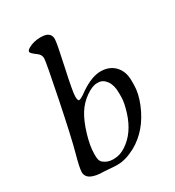

<svg xmlns="http://www.w3.org/2000/svg" viewBox="-174 -828 848 929"><g transform="rotate(-30 250.0 -363.5)"><path d="M137.7 -106V-92.3Q137.7 -65.9 150.4 -55.2Q172.9 -36.1 203.6 -36.1H208.5L213.4 -36.6Q243.2 -36.6 275.4 -57.6Q342.8 -101.6 372.6 -195.3Q388.7 -246.6 388.7 -277.3V-302.2Q388.7 -344.7 370.4 -369.6Q352.1 -394.5 326.7 -394.5H317.9Q293.5 -394.5 257.1 -369.4Q220.7 -344.2 197 -305.9Q173.3 -267.6 155.5 -207.8Q137.7 -147.9 137.7 -106ZM137.7 -7.3Q41 -7.3 41 -58.6Q41 -81.1 61.3 -154.3Q81.5 -227.5 120.4 -417.7Q159.2 -607.9 159.2 -627.4Q159.2 -647 140.6 -660.6Q111.3 -681.6 111.3 -689.7Q111.3 -697.8 124 -705.6Q153.8 -723.6 195.3 -723.6Q250.5 -723.6 250.5 -682.1Q250.5 -661.1 223.6 -539.1Q196.8 -417 196.8 -391.8Q196.8 -366.7 204.8 -366.7Q212.9 -366.7 231.4 -378.9L249 -391.6Q314 -435.5 362.8 -435.5Q411.6 -435.5 441.4 -404.8Q471.2 -374 471.2 -321.8V-297.4Q470.7 -250 448.2 -195.3Q401.4 -82 309.1 -31.7Q255.4 -2.9 210.9 -2.9H199.7Z"/></g></svg>

Font: Averia Serif Libre Light
Style: Italic
Weight: 300
Italic angle: -8.5°
Version: Version 1.002